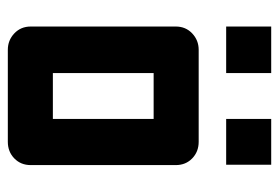

<svg xmlns="http://www.w3.org/2000/svg" viewBox="-134 -596 730 503"><g transform="rotate(90 231.5 -345.0)"><path d="M292 -690H412V-572H292ZM50 -690H172V-572H50ZM111 0Q86 0 68 -17Q50 -34 50 -60V-440Q50 -466 68 -483Q86 -500 111 -500H352Q378 -500 395.5 -483Q413 -466 413 -440V-60Q413 -34 395.5 -17Q378 0 352 0ZM172 -118H292V-382H172Z"/></g></svg>

Font: Tschichold
Style: Bold
Weight: 700
Designer: Peter Wiegel
Foundry: Peter Wiegel
Version: Version 1.000; ttfautohint (v1.3)